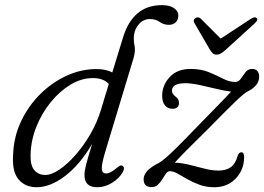

<svg xmlns="http://www.w3.org/2000/svg" viewBox="-20 -738 1054 766"><path d="M469 -50Q455 -26 426.8 -8.5Q398.5 9 367.5 9Q317 9 317 -40Q317 -56.5 324 -83.2Q331 -110 348 -164.5Q298.5 -80.5 239.5 -35.8Q180.5 9 126.5 9Q80.5 9 53.8 -22.5Q27 -54 32.5 -125Q35.5 -194 64.5 -255Q93.5 -316 140.8 -362.8Q188 -409.5 246 -436Q304 -462.5 365 -462.5Q402.5 -462.5 428 -449L470.5 -587.5Q510 -717.5 625.5 -717.5Q658 -717.5 674.8 -705.2Q691.5 -693 691.5 -676.5Q691.5 -660 681.5 -649.5Q671.5 -639 653.5 -639Q633 -639 617 -650.5Q601 -662 578 -662Q553 -662 535.2 -642.8Q517.5 -623.5 514.5 -597Q512.5 -574.5 516.8 -555.2Q521 -536 513 -507L402 -139.5Q386 -87.5 386 -66.8Q386 -46 403.5 -46Q420 -46 445 -67.5Q451 -72.5 457.2 -76Q463.5 -79.5 468.5 -76.5Q480 -69.5 469 -50ZM102 -121.5Q100.5 -78.5 117 -59.2Q133.5 -40 160.5 -40Q185.5 -40 217.5 -61.8Q249.5 -83.5 281.5 -120Q313.5 -156.5 340 -202Q366.5 -247.5 381.5 -296L414 -403Q393 -426.5 350 -426.5Q305.5 -426.5 262.2 -400.8Q219 -375 183 -331Q147 -287 125.2 -232.8Q103.5 -178.5 102 -121.5ZM954 -111Q954 -61.5 920.8 -26.2Q887.5 9 835 9Q803 9 776.2 -0.8Q749.5 -10.5 727.8 -23Q706 -35.5 688.8 -45.2Q671.5 -55 657.5 -55Q649 -55 642 -45.2Q635 -35.5 627.5 -23Q620 -10.5 609.8 -1Q599.5 8.5 584.5 8.5Q553 8.5 553 -23Q553 -58 614 -88Q624.5 -94 641.2 -108.2Q658 -122.5 688 -152.2Q718 -182 768 -234Q820.5 -288 853.2 -321.2Q886 -354.5 902 -372.5Q878.5 -375 844.5 -383.2Q810.5 -391.5 776.8 -398.8Q743 -406 720 -406Q666 -406 666 -376Q666 -364 681 -352Q694 -343 694 -328Q694 -304 668 -304Q649.5 -304 638.2 -317.5Q627 -331 627 -356Q627 -398 657 -430.5Q687 -463 740 -463Q782 -463 813.5 -450Q845 -437 870 -424Q895 -411 918.5 -411Q932 -411 940.8 -424Q949.5 -437 959.5 -450Q969.5 -463 986.5 -463Q999.5 -463 1006.8 -454.5Q1014 -446 1014 -432Q1013.5 -395.5 968.5 -373.5Q954.5 -366.5 920.5 -334Q886.5 -301.5 814.5 -228Q757 -171.5 726.8 -141Q696.5 -110.5 677 -89Q706.5 -88 737 -80.2Q767.5 -72.5 796.8 -65Q826 -57.5 851.5 -57.5Q881 -57.5 900 -70.5Q919 -83.5 928.5 -117Q933.5 -130.5 943 -130.5Q954 -130.5 954 -111ZM879 -538Q869 -529.5 861.2 -524.8Q853.5 -520 844.5 -520Q835 -520 829.5 -524.8Q824 -529.5 818.5 -538L756 -645.5Q748.5 -658.5 760 -666Q771 -673 781.5 -663L860.5 -584L981 -663Q996.5 -673 1004 -666Q1011 -658.5 997 -645.5Z"/></svg>

Font: Fraunces 9pt Soft Light
Style: Italic
Weight: 300
Italic angle: -16°
Version: Version 1.000;[0bf87f6ff]